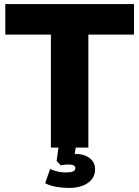

<svg xmlns="http://www.w3.org/2000/svg" viewBox="-20 -725 684 943"><path d="M230 0V-555H6V-705H638V-555H414V0ZM320 198Q287 198 256 192.5Q225 187 202 175L226 105Q244 113 263 117.5Q282 122 301 122Q327 122 338.5 117Q350 112 350 101Q350 92 342 87.5Q334 83 314 83Q306 83 298 84Q290 85 279 87L258 66L270 -20H355L343 57L302 40Q313 35 325.5 33Q338 31 348 31Q380 31 401.5 40.5Q423 50 435 66.5Q447 83 447 107Q447 135 431 155.5Q415 176 386 187Q357 198 320 198Z"/></svg>

Font: Nunito Sans 12pt Black
Style: Regular
Weight: 900
Designer: Vernon Adams
Foundry: Vernon Adams
Version: Version 3.101;gftools[0.9.27]